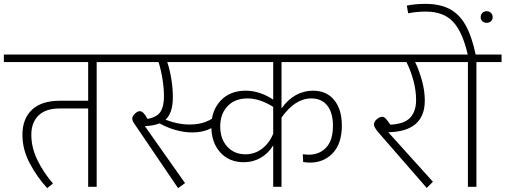

<svg xmlns="http://www.w3.org/2000/svg" viewBox="-35 -966 2614 993"><path d="M596 -645H465V0H421V-405H274Q201 -405 164 -368.5Q127 -332 127 -269Q127 -202 159 -137Q191 -72 239 -17L209 7Q156 -51 118.5 -122Q81 -193 81 -269Q81 -352 130.5 -398.5Q180 -445 275 -445H421V-645H-15V-684H596Z M1100 -333Q1077 -310 1041 -295.5Q1005 -281 959 -281Q918 -281 873.5 -293.5Q829 -306 790 -328Q759 -315 714 -314L922 -19L886 7L662 -323Q649 -341 649 -352Q649 -365 662.5 -378Q676 -391 688 -391Q707 -391 728 -351Q777 -360 795 -388Q813 -416 813 -468Q813 -508 805.5 -556Q798 -604 785 -645H566V-684H1013V-645H830Q844 -603 851.5 -555Q859 -507 859 -464Q859 -381 821 -347Q884 -322 945 -322Q993 -322 1028 -335.5Q1063 -349 1083 -369Z M1421 -405Q1452 -450 1494 -473.5Q1536 -497 1584 -497Q1654 -497 1693.5 -448.5Q1733 -400 1733 -317Q1733 -224 1686.5 -174.5Q1640 -125 1568 -125Q1553 -125 1533 -128L1531 -168Q1551 -166 1561 -166Q1618 -166 1652.5 -203.5Q1687 -241 1687 -316Q1687 -382 1658 -419.5Q1629 -457 1575 -457Q1491 -457 1421 -358V0H1378V-214Q1353 -173 1313.5 -150Q1274 -127 1226 -127Q1150 -127 1104 -178Q1058 -229 1058 -312Q1058 -394 1106 -445.5Q1154 -497 1236 -497Q1307 -497 1378 -451V-645H965V-684H1827V-645H1421ZM1378 -274V-413Q1309 -457 1245 -457Q1180 -457 1142 -417Q1104 -377 1104 -312Q1104 -247 1140.5 -207.5Q1177 -168 1234 -168Q1283 -168 1320.5 -197Q1358 -226 1378 -274Z M2286 -645H2112Q2134 -599 2148 -547Q2162 -495 2162 -446Q2162 -286 1973 -282L2204 -26L2172 6L1923 -280Q1899 -308 1899 -322Q1899 -337 1914 -349.5Q1929 -362 1941 -362Q1951 -362 1959.5 -353Q1968 -344 1984 -321Q2057 -325 2087 -358Q2117 -391 2117 -449Q2117 -498 2103 -550Q2089 -602 2067 -645H1797V-684H2286Z M2559 -645H2429V0H2385V-645H2256V-684H2384Q2357 -802 2307.5 -854Q2258 -906 2169 -906Q2116 -906 2076 -897L2069 -937Q2112 -946 2165 -946Q2239 -946 2289.5 -920Q2340 -894 2372.5 -836.5Q2405 -779 2425 -684H2559ZM2451 -878Q2451 -890 2459.5 -899Q2468 -908 2482 -908Q2496 -908 2504.5 -899Q2513 -890 2513 -878Q2513 -865 2504.5 -856.5Q2496 -848 2482 -848Q2468 -848 2459.5 -856.5Q2451 -865 2451 -878Z"/></svg>

Font: FiraGO ExtraLight
Style: Regular
Weight: 200
Designer: bBox Type
Foundry: bBox Type GmbH
Version: Version 1.001